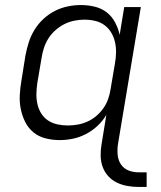

<svg xmlns="http://www.w3.org/2000/svg" viewBox="-20 -548 640 762"><path d="M531 194Q508 194 485.5 190Q463 186 443.5 176.5Q424 167 409.5 151Q395 135 387.5 114.5Q380 94 379.5 71Q379 48 383 25L402 -92Q388 -68 367 -48.5Q346 -29 321 -16Q296 -3 269.5 2.5Q243 8 217 8Q188 8 160.5 1Q133 -6 112.5 -23Q92 -40 80 -64Q68 -88 62.5 -115Q57 -142 58.5 -170.5Q60 -199 65 -228L81 -328Q86 -354 94 -379.5Q102 -405 116.5 -429Q131 -453 152 -472.5Q173 -492 197.5 -504.5Q222 -517 248.5 -522.5Q275 -528 301 -528Q329 -528 356 -521.5Q383 -515 403.5 -499Q424 -483 436.5 -459.5Q449 -436 455 -410L473 -520H539L448 25Q445 46 447 67Q449 88 460 104.5Q471 121 490 128.5Q509 136 531 136H562V194ZM249 -50Q268 -50 288 -53.5Q308 -57 327 -65.5Q346 -74 362.5 -88Q379 -102 391 -119.5Q403 -137 409.5 -156Q416 -175 419 -195L436 -295Q440 -317 440.5 -338.5Q441 -360 436.5 -380.5Q432 -401 421.5 -418.5Q411 -436 395 -448Q379 -460 358 -465Q337 -470 315 -470Q296 -470 275.5 -466Q255 -462 236 -452.5Q217 -443 200.5 -428.5Q184 -414 172.5 -396Q161 -378 154.5 -358Q148 -338 145 -318L128 -218Q125 -197 124.5 -176Q124 -155 128.5 -135Q133 -115 143.5 -98Q154 -81 170.5 -70Q187 -59 207.5 -54.5Q228 -50 249 -50Z"/></svg>

Font: Iosevka SS04 Light Extended
Style: Italic
Weight: 300
Width: 7
Italic angle: -9°
Monospace: yes
Designer: Belleve Invis
Foundry: Belleve Invis
Version: Version 19.0.0; ttfautohint (v1.8.4)